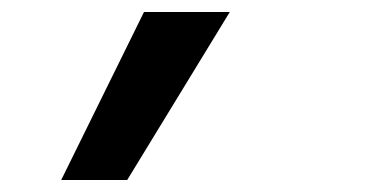

<svg xmlns="http://www.w3.org/2000/svg" viewBox="-20 -175 640 320"><path d="M82 125 220 -155H363L192 125Z"/></svg>

Font: DM Mono Medium
Style: Italic
Weight: 500
Italic angle: -10°
Designer: Colophon Foundry
Foundry: Colophon Foundry
Version: Version 1.000; ttfautohint (v1.8.2.53-6de2)